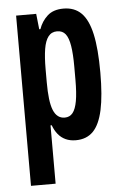

<svg xmlns="http://www.w3.org/2000/svg" viewBox="-52 -577 510 800"><g transform="rotate(-5 202.5 -177.0)"><path d="M45 185V-527H129L136 -462H141Q152 -494 176.5 -516.5Q201 -539 244 -539Q290 -539 318.5 -510.5Q347 -482 360.5 -421Q374 -360 374 -260Q374 -164 361 -104Q348 -44 320.5 -16Q293 12 248 12Q224 12 205.5 3.5Q187 -5 174 -21Q161 -37 153 -59H148V185ZM210 -86Q231 -86 243.5 -101.5Q256 -117 262 -150.5Q268 -184 268 -239V-294Q268 -347 262.5 -381Q257 -415 244.5 -431Q232 -447 209 -447Q186 -447 172.5 -429.5Q159 -412 153.5 -378Q148 -344 148 -294V-239Q148 -199 151.5 -170Q155 -141 162.5 -122.5Q170 -104 182 -95Q194 -86 210 -86Z"/></g></svg>

Font: Archivo SemiBold ExtraCondensed
Style: Regular
Weight: 600
Width: 2
Version: Version 2.001